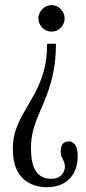

<svg xmlns="http://www.w3.org/2000/svg" viewBox="-20 -590 340 762"><path d="M202 -416.5Q202 -353.5 192 -305Q182 -256.5 167.5 -218Q153 -179.5 138 -145.8Q123 -112 113 -77.5Q103 -43 103 -2.5Q103 60.5 122.8 90Q142.5 119.5 182.5 119.5Q210 119.5 223.8 104.8Q237.5 90 237.5 72Q237.5 59 233.2 50.5Q229 42 225 33.2Q221 24.5 221 11Q221 -11 230 -20Q239 -29 253 -29Q267 -29 277.8 -15.8Q288.5 -2.5 288.5 29.5Q288.5 67 273.8 95Q259 123 231.5 138Q204 153 167 153Q142.5 153 118.2 145.8Q94 138.5 74.2 121.5Q54.5 104.5 42.8 75Q31 45.5 31 0.5Q31 -44.5 44.8 -80.8Q58.5 -117 78.8 -150.8Q99 -184.5 119.2 -221.8Q139.5 -259 153.2 -306.2Q167 -353.5 167 -416.5ZM184.5 -569.5Q206 -569.5 221.2 -553.8Q236.5 -538 236.5 -517Q236.5 -495 221.2 -479.8Q206 -464.5 184.5 -464.5Q163.5 -464.5 148 -479.8Q132.5 -495 132.5 -517Q132.5 -538 148 -553.8Q163.5 -569.5 184.5 -569.5Z"/></svg>

Font: Imbue Thin
Style: Regular
Weight: 400
Version: Version 1.102